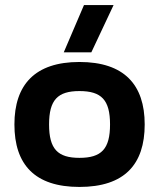

<svg xmlns="http://www.w3.org/2000/svg" viewBox="-20 -729 629 759"><path d="M232 -522H341L429 -709H312ZM294 10C472 10 552 -79 552 -237C552 -394 471 -484 294 -484C118 -484 37 -394 37 -237C37 -79 117 10 294 10ZM294 -105C208 -105 174 -140 174 -237C174 -334 208 -369 294 -369C381 -369 415 -334 415 -237C415 -140 381 -105 294 -105Z"/></svg>

Font: Kanit Medium
Style: Regular
Weight: 500
Designer: Katatrad Team
Foundry: CadsonDemak
Version: Version 1.000;PS 001.000;hotconv 1.0.88;makeotf.lib2.5.64775